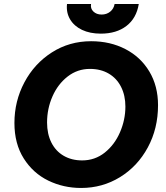

<svg xmlns="http://www.w3.org/2000/svg" viewBox="-20 -919 824 953"><path d="M51.6 -308.6Q51.6 -417 101.1 -510.2Q150.6 -603.4 237.5 -658.9Q324.4 -714.4 432.4 -714.4Q527 -714.4 602.6 -675.2Q678.2 -636 721.3 -564Q764.4 -492 764.4 -396.8Q764.4 -281.2 713.7 -187.3Q663 -93.4 575.6 -39.7Q488.2 14 382.6 14Q294.8 14 219.6 -22.6Q144.4 -59.2 98 -132.3Q51.6 -205.4 51.6 -308.6ZM602.4 -390Q602.4 -445 581 -487.6Q559.6 -530.2 519.8 -553.6Q480 -577 426.4 -577Q364.2 -577 315.5 -539Q266.8 -501 240.2 -440Q213.6 -379 213.6 -311Q213.6 -254.2 235 -211.5Q256.4 -168.8 296 -145.8Q335.6 -122.8 387.6 -122.8Q451.4 -122.8 500.1 -161.7Q548.8 -200.6 575.6 -262.5Q602.4 -324.4 602.4 -390ZM312.6 -899H432Q427.8 -877 443.4 -861.9Q459 -846.8 484.4 -846.8Q509.2 -846.8 526.9 -861.1Q544.6 -875.4 548.8 -899H668.8Q657.2 -828.4 607.6 -790.2Q558 -752 480.4 -752Q426.6 -752 387.2 -770.7Q347.8 -789.4 327.9 -823Q308 -856.6 312.6 -899Z"/></svg>

Font: Fixel Italic Variable Display Thin
Style: Italic
Weight: 100
Italic angle: -10°
Designer: AlfaBravo + MacPaw
Foundry: Kyrylo Tkachov, Marchela Mozhyna, Serhii Makarenko, Maria Weinstein, Zakhar Kryvoshyya
Version: Version 1.210;Glyphs 3.2 (3217)